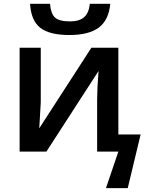

<svg xmlns="http://www.w3.org/2000/svg" viewBox="-20 -788 762 998"><path d="M191.9 -540V-271Q191.9 -262.7 191.7 -252.4Q191.4 -242.2 184.1 -121.1L455.1 -540H595.2V-88.9H710.9L644 189.9H530.8L595.2 0H484.9V-272.9Q484.9 -323.7 492.2 -418.9L221.2 0H82V-540ZM340.8 -606Q237.3 -606 189.5 -643.3Q141.6 -680.7 136.2 -768.1H240.2Q243.7 -718.3 265.1 -697.5Q286.6 -676.8 344.2 -676.8Q392.6 -676.8 417.5 -699Q442.4 -721.2 446.8 -768.1H553.2Q545.4 -683.6 493.7 -644.8Q441.9 -606 340.8 -606Z"/></svg>

Font: Open Sans Semibold
Style: Regular
Weight: 600
Foundry: Ascender Corporation
Version: Version 1.10; ttfautohint (v1.5.65-e2d9)